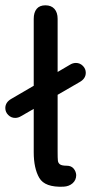

<svg xmlns="http://www.w3.org/2000/svg" viewBox="-32 -697 359 723"><path d="M207 6Q137 9 116 -27Q95 -63 95 -124V-287L48 -260Q37 -253 25 -253Q10 -253 -1 -264Q-12 -275 -12 -290Q-12 -312 11 -325L95 -374V-626Q95 -650 106 -663.5Q117 -677 139 -677Q161 -677 173 -663.5Q185 -650 185 -626V-426L231 -453Q242 -460 254 -460Q269 -460 280 -449Q291 -438 291 -423Q291 -401 268 -388L185 -340V-126Q185 -101 186 -92Q187 -83 194 -78Q201 -73 219 -73Q236 -73 245 -62.5Q254 -52 255 -38Q255 -19 241.5 -7Q228 5 207 6Z"/></svg>

Font: SN Pro
Style: Regular
Weight: 400
Designer: Tobias Whetton
Foundry: Supernotes
Version: Version 1.003